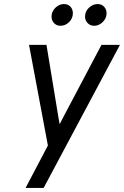

<svg xmlns="http://www.w3.org/2000/svg" viewBox="-20 -732 611 946"><path d="M106 194 216 -15 123 -511H209L267 -159Q268.5 -150 270.5 -138.8Q272.5 -127.5 274 -120Q277 -126 283 -137.8Q289 -149.5 294 -159L480 -511H571L195 194ZM444 -605Q424.5 -605 411.8 -618.2Q399 -631.5 399 -650Q399 -676.5 418.5 -694.2Q438 -712 461 -712Q480.5 -712 492.8 -699Q505 -686 505 -667Q505 -650 496.2 -636Q487.5 -622 473.5 -613.5Q459.5 -605 444 -605ZM278 -605Q258.5 -605 246.2 -618.2Q234 -631.5 234 -650Q234 -667 242.8 -681Q251.5 -695 265.5 -703.5Q279.5 -712 295 -712Q315.5 -712 327.2 -699Q339 -686 339 -667Q339 -641.5 320.5 -623.2Q302 -605 278 -605Z"/></svg>

Font: Overpass
Style: Italic
Weight: 400
Italic angle: -10°
Designer: Delve Withrington, Dave Bailey, Thomas Jockin
Foundry: Delve Fonts LLC
Version: Version 4.000